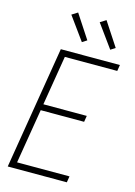

<svg xmlns="http://www.w3.org/2000/svg" viewBox="-141 -1039 782 1111"><g transform="rotate(15 250.0 -483.0)"><path d="M21 0 142 -735H496L490 -698H176L127 -401H387L381 -364H121L67 -37H381L375 0ZM419 -806 319 -944 354 -966 447 -824ZM249 -806 149 -944 184 -966 277 -824Z"/></g></svg>

Font: Iosevka Extralight
Style: Italic
Weight: 200
Italic angle: -9°
Monospace: yes
Designer: Belleve Invis
Foundry: Belleve Invis
Version: Version 32.5.0; ttfautohint (v1.8.4)